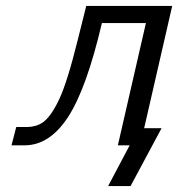

<svg xmlns="http://www.w3.org/2000/svg" viewBox="-20 -492 603 650"><path d="M19 0 35 -62H71Q101 -62 124 -77Q152 -96 180 -155Q208 -214 244 -360L272 -472H563L468 -58H527L422 138H346L419 0H379L474 -414H325Q273 -192 210.5 -96Q148 0 63 0Z"/></svg>

Font: Coval
Style: Light Italic
Weight: 300
Foundry: Context Ltd
Version: Version 001.000